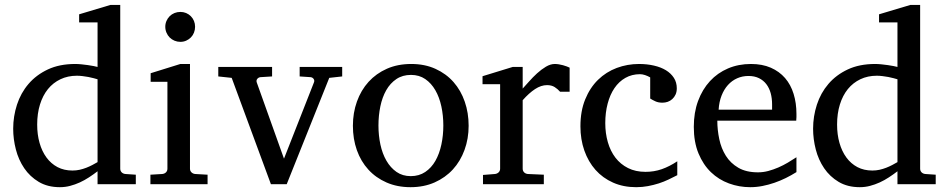

<svg xmlns="http://www.w3.org/2000/svg" viewBox="-20 -757 3891 789"><path d="M380.9 -431.2Q374.5 -433.1 364.5 -435.8Q354.5 -438.5 343 -440.7Q331.5 -442.9 319.1 -444.3Q306.6 -445.8 295.9 -445.8Q258.8 -445.8 228.5 -431.4Q198.2 -417 177 -390.9Q155.8 -364.7 144.3 -327.6Q132.8 -290.5 132.8 -245.1Q132.8 -204.1 142.6 -169.7Q152.3 -135.3 170.9 -109.9Q189.5 -84.5 216.3 -70.3Q243.2 -56.2 277.8 -56.2Q293 -56.2 307.1 -59.3Q321.3 -62.5 334.5 -67.6Q347.7 -72.8 359.4 -78.9Q371.1 -85 380.9 -90.8ZM380.9 0V-53.2Q363.8 -40 345.5 -28.1Q327.1 -16.1 307.9 -7.3Q288.6 1.5 268.3 6.8Q248 12.2 226.1 12.2Q175.8 12.2 139.4 -9.5Q103 -31.2 79.6 -65.7Q56.2 -100.1 45.2 -142.8Q34.2 -185.5 34.2 -228Q34.2 -278.8 49.8 -326.9Q65.4 -375 97.2 -412.1Q128.9 -449.2 176.8 -471.7Q224.6 -494.1 289.1 -494.1Q300.8 -494.1 314.5 -492.7Q328.1 -491.2 341.1 -489.5Q354 -487.8 364.5 -485.6Q375 -483.4 380.9 -481.9V-665H305.2V-698.2L434.1 -736.8H474.1V-64Q474.1 -54.7 480 -48.8Q485.8 -43 495.1 -42L538.1 -39.1V0Z M598.1 0V-39.1L647 -42Q656.2 -43 662.1 -48.8Q668 -54.7 668 -64V-420.9H599.1V-456.1L721.2 -494.1H760.7V-64Q760.7 -54.7 766.8 -48.8Q772.9 -43 781.7 -42L833 -39.1V0ZM781.7 -647Q781.7 -634.3 777.1 -622.8Q772.5 -611.3 764.2 -603Q755.9 -594.7 744.9 -589.8Q733.9 -585 721.2 -585Q708.5 -585 697 -589.8Q685.5 -594.7 677.2 -603Q668.9 -611.3 664.1 -622.8Q659.2 -634.3 659.2 -647Q659.2 -659.7 664.1 -670.9Q668.9 -682.1 677.2 -690.4Q685.5 -698.7 697 -703.4Q708.5 -708 721.2 -708Q733.9 -708 744.9 -703.4Q755.9 -698.7 764.2 -690.4Q772.5 -682.1 777.1 -670.9Q781.7 -659.7 781.7 -647Z M1333 -437 1158.2 0H1093.3L932.1 -437L877 -442.9V-481.9H1098.1V-442.9L1050.3 -439.9Q1042 -439 1037.1 -432.6Q1032.2 -426.3 1035.2 -418L1147 -105L1270 -418Q1273.4 -425.8 1269 -432.4Q1264.6 -439 1256.3 -439.9L1211.4 -442.9V-481.9H1386.2V-442.9Z M1801.8 -241.2Q1801.8 -282.2 1793.7 -319.8Q1785.6 -357.4 1769 -386.2Q1752.4 -415 1727.5 -432.1Q1702.6 -449.2 1668.9 -449.2Q1634.3 -449.2 1608.9 -432.1Q1583.5 -415 1567.1 -386.2Q1550.8 -357.4 1543 -319.8Q1535.2 -282.2 1535.2 -241.2Q1535.2 -200.7 1543.2 -163.1Q1551.3 -125.5 1567.9 -96.7Q1584.5 -67.9 1609.4 -50.5Q1634.3 -33.2 1668 -33.2Q1702.1 -33.2 1727.5 -50.3Q1752.9 -67.4 1769.3 -96.2Q1785.6 -125 1793.7 -162.6Q1801.8 -200.2 1801.8 -241.2ZM1905.8 -240.2Q1905.8 -187 1888.9 -140.9Q1872.1 -94.7 1841.1 -60.8Q1810.1 -26.9 1765.9 -7.3Q1721.7 12.2 1667 12.2Q1612.3 12.2 1568.4 -7.1Q1524.4 -26.4 1493.7 -60.1Q1462.9 -93.8 1446.5 -139.9Q1430.2 -186 1430.2 -240.2Q1430.2 -293.5 1446.8 -339.8Q1463.4 -386.2 1494.6 -420.7Q1525.9 -455.1 1570.1 -474.6Q1614.3 -494.1 1669.9 -494.1Q1725.6 -494.1 1769.5 -474.1Q1813.5 -454.1 1843.8 -419.7Q1874 -385.3 1889.9 -339.1Q1905.8 -293 1905.8 -240.2Z M2281.7 -379.9Q2272 -391.1 2259.3 -399.2Q2246.6 -407.2 2228 -407.2Q2203.6 -407.2 2178.7 -390.9Q2153.8 -374.5 2127.9 -345.2V-64Q2127.9 -54.7 2133.8 -48.8Q2139.6 -43 2148.9 -42L2214.8 -39.1V0H1964.8V-38.1L2014.2 -42Q2022.9 -43 2029.1 -48.8Q2035.2 -54.7 2035.2 -64V-411.1H1962.9V-443.8L2086.9 -481.9H2127.9V-393.1Q2138.7 -404.8 2154.1 -422.1Q2169.4 -439.5 2187 -455.6Q2204.6 -471.7 2223.4 -482.9Q2242.2 -494.1 2259.8 -494.1Q2267.6 -494.1 2276.4 -492.7Q2285.2 -491.2 2293.5 -489Q2301.8 -486.8 2308.8 -484.1Q2315.9 -481.4 2320.8 -479V-379.9Z M2763.2 -37.1Q2746.1 -28.3 2727.3 -19.3Q2708.5 -10.3 2687.3 -3.4Q2666 3.4 2642.8 7.8Q2619.6 12.2 2594.2 12.2Q2541.5 12.2 2499.3 -6.6Q2457 -25.4 2427.2 -58.8Q2397.5 -92.3 2381.3 -138.2Q2365.2 -184.1 2365.2 -237.8Q2365.2 -300.8 2384.8 -348.6Q2404.3 -396.5 2437.5 -429Q2470.7 -461.4 2514.4 -477.8Q2558.1 -494.1 2606 -494.1Q2638.7 -494.1 2667.2 -487.5Q2695.8 -481 2716.6 -468.3Q2737.3 -455.6 2749.3 -437Q2761.2 -418.5 2761.2 -394Q2761.2 -379.4 2756.1 -368.4Q2751 -357.4 2742.7 -349.9Q2734.4 -342.3 2723.9 -338.6Q2713.4 -335 2702.1 -335Q2685.5 -335 2673.3 -340.6Q2661.1 -346.2 2651.9 -352.1V-439Q2641.6 -444.8 2630.6 -448.5Q2619.6 -452.1 2609.9 -452.1Q2576.7 -452.1 2550 -437Q2523.4 -421.9 2505.1 -395Q2486.8 -368.2 2477.1 -331.3Q2467.3 -294.4 2467.3 -251Q2467.3 -209.5 2477.8 -172.9Q2488.3 -136.2 2509 -109.1Q2529.8 -82 2560.8 -66.4Q2591.8 -50.8 2632.8 -50.8Q2668 -50.8 2699.5 -61.8Q2731 -72.8 2763.2 -94.2Z M3252.9 -49.8Q3231.9 -36.6 3209.2 -25.4Q3186.5 -14.2 3162.4 -5.9Q3138.2 2.4 3113.3 7.3Q3088.4 12.2 3063 12.2Q3017.6 12.2 2975.6 -3.2Q2933.6 -18.6 2901.6 -49.3Q2869.6 -80.1 2850.3 -126.7Q2831.1 -173.3 2831.1 -235.8Q2831.1 -294.4 2848.6 -342Q2866.2 -389.6 2897.5 -423.6Q2928.7 -457.5 2971.7 -475.8Q3014.6 -494.1 3065.9 -494.1Q3112.3 -494.1 3147.5 -478.8Q3182.6 -463.4 3206.1 -436.3Q3229.5 -409.2 3241.2 -371.3Q3252.9 -333.5 3252.9 -289.1V-275.9Q3252.9 -268.1 3252 -261.2H2927.7Q2927.7 -223.1 2935.8 -185.1Q2943.8 -147 2962.9 -116.7Q2981.9 -86.4 3014.2 -67.6Q3046.4 -48.8 3094.7 -48.8Q3116.2 -48.8 3137.2 -54.4Q3158.2 -60.1 3178.5 -68.8Q3198.7 -77.6 3217.3 -88.6Q3235.8 -99.6 3252.9 -110.8ZM3152.8 -328.1Q3152.8 -353 3147 -374.3Q3141.1 -395.5 3129.2 -411.1Q3117.2 -426.8 3098.9 -435.8Q3080.6 -444.8 3055.7 -444.8Q3030.8 -444.8 3009.3 -435.3Q2987.8 -425.8 2971.4 -407.7Q2955.1 -389.6 2945.1 -364Q2935.1 -338.4 2933.1 -306.2H3152.8Z M3668 -431.2Q3661.6 -433.1 3651.6 -435.8Q3641.6 -438.5 3630.1 -440.7Q3618.7 -442.9 3606.2 -444.3Q3593.8 -445.8 3583 -445.8Q3545.9 -445.8 3515.6 -431.4Q3485.4 -417 3464.1 -390.9Q3442.9 -364.7 3431.4 -327.6Q3419.9 -290.5 3419.9 -245.1Q3419.9 -204.1 3429.7 -169.7Q3439.5 -135.3 3458 -109.9Q3476.6 -84.5 3503.4 -70.3Q3530.3 -56.2 3564.9 -56.2Q3580.1 -56.2 3594.2 -59.3Q3608.4 -62.5 3621.6 -67.6Q3634.8 -72.8 3646.5 -78.9Q3658.2 -85 3668 -90.8ZM3668 0V-53.2Q3650.9 -40 3632.6 -28.1Q3614.3 -16.1 3595 -7.3Q3575.7 1.5 3555.4 6.8Q3535.2 12.2 3513.2 12.2Q3462.9 12.2 3426.5 -9.5Q3390.1 -31.2 3366.7 -65.7Q3343.3 -100.1 3332.3 -142.8Q3321.3 -185.5 3321.3 -228Q3321.3 -278.8 3336.9 -326.9Q3352.5 -375 3384.3 -412.1Q3416 -449.2 3463.9 -471.7Q3511.7 -494.1 3576.2 -494.1Q3587.9 -494.1 3601.6 -492.7Q3615.2 -491.2 3628.2 -489.5Q3641.1 -487.8 3651.6 -485.6Q3662.1 -483.4 3668 -481.9V-665H3592.3V-698.2L3721.2 -736.8H3761.2V-64Q3761.2 -54.7 3767.1 -48.8Q3772.9 -43 3782.2 -42L3825.2 -39.1V0Z"/></svg>

Font: Charis SIL Am
Style: Regular
Weight: 400
Foundry: SIL International
Version: Version 5.000